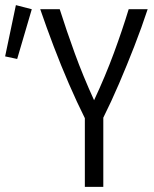

<svg xmlns="http://www.w3.org/2000/svg" viewBox="-22 -729 601 749"><path d="M309 0V-268Q278 -330 247 -401.5Q216 -473 187.5 -548Q159 -623 135 -693H211Q237 -611 269.5 -521.5Q302 -432 345 -338Q389 -432 422 -521.5Q455 -611 480 -693H554Q531 -623 502 -548.5Q473 -474 442.5 -403Q412 -332 381 -270V0ZM45 -499 -2 -509 40 -709 102 -693Z"/></svg>

Font: Ubuntu Sans Condensed
Style: Regular
Weight: 400
Width: 3
Designer: Dalton Maag Ltd
Foundry: Dalton Maag Ltd
Version: Version 1.006; ttfautohint (v1.8.4.7-5d5b)